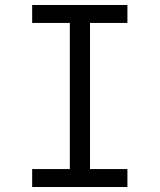

<svg xmlns="http://www.w3.org/2000/svg" viewBox="-20 -750 640 770"><path d="M109 0V-72H260V-658H109V-730H491V-658H341V-72H491V0Z"/></svg>

Font: JetBrains Mono NL Light
Style: Regular
Weight: 300
Monospace: yes
Designer: Philipp Nurullin, Konstantin Bulenkov
Foundry: JetBrains
Version: Version 2.305; ttfautohint (v1.8.4.7-5d5b)